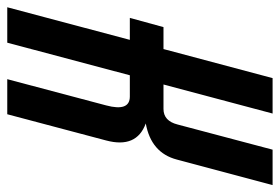

<svg xmlns="http://www.w3.org/2000/svg" viewBox="-186 -646 789 542"><g transform="rotate(90 209.0 -374.5)"><path d="M360 -749H460L388 -479Q369 -406 286 -391Q357 -365 334 -279L260 0H161L235 -279Q253 -346 210 -346H150L58 0H-42L50 -346H-12L14 -441H76L158 -749H258L176 -441H245Q279 -441 289 -481Z"/></g></svg>

Font: Air America
Style: Regular
Weight: 400
Designer: William G. Sherman
Foundry: Aaron Bell – Saja Typeworks
Version: Version 1.100;PS 001.100;hotconv 1.0.88;makeotf.lib2.5.64775